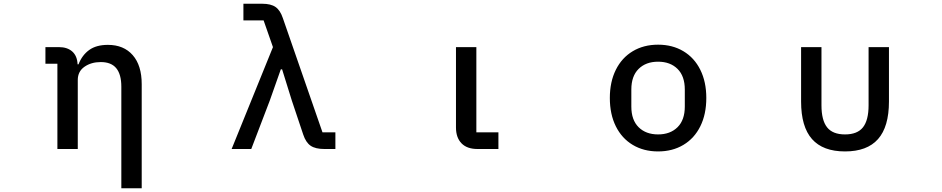

<svg xmlns="http://www.w3.org/2000/svg" viewBox="-20 -797 5040 1027"><path d="M629 -333Q629 -399 602 -432Q575 -465 519 -465Q468 -465 432 -440Q396 -415 396 -369V0H287V-456H223V-545H295Q340 -545 366.5 -521.5Q393 -498 395 -453H400Q419 -502 457 -529.5Q495 -557 557 -557Q642 -557 690 -502Q738 -447 738 -347V210H629Z M1219 0 1440 -545 1390 -688H1282V-777H1382Q1429 -777 1454 -759.5Q1479 -742 1493 -700L1705 -89H1774V0H1715Q1667 0 1641.5 -17.5Q1616 -35 1602 -77L1541 -259L1489 -426H1482L1423 -259L1324 0Z M2534 0Q2478 0 2448.5 -30.5Q2419 -61 2419 -115V-545H2528V-89H2646V0Z M3242 -273Q3242 -359 3274 -423.5Q3306 -488 3364.5 -523Q3423 -558 3500 -558Q3577 -558 3635.5 -523Q3694 -488 3726 -423.5Q3758 -359 3758 -273Q3758 -186 3726 -121.5Q3694 -57 3635.5 -22Q3577 13 3500 13Q3423 13 3364.5 -22Q3306 -57 3274 -121.5Q3242 -186 3242 -273ZM3643 -227V-318Q3643 -390 3604 -428.5Q3565 -467 3500 -467Q3435 -467 3396 -428.5Q3357 -390 3357 -318V-227Q3357 -155 3396 -116.5Q3435 -78 3500 -78Q3565 -78 3604 -116.5Q3643 -155 3643 -227Z M4265 -254V-545H4374V-234Q4374 -154 4404 -116Q4434 -78 4500 -78Q4566 -78 4596 -116Q4626 -154 4626 -234V-545H4735V-254Q4735 -119 4676.5 -53Q4618 13 4500 13Q4382 13 4323.5 -53Q4265 -119 4265 -254Z"/></svg>

Font: IBM Plex Sans JP Medium
Style: Regular
Weight: 500
Designer: Mike Abbink; Paul van der Laan; Pieter van Rosmalen; Wujin Sim; Yejin Wi; Jinhee Kim; Boomi Park; Yona Kim; Kichan Ma
Foundry: Sandoll Inc.
Version: Version 1.001